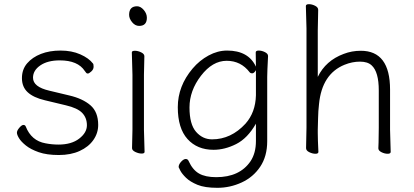

<svg xmlns="http://www.w3.org/2000/svg" viewBox="-20 -726 1981 919"><path d="M195 -246Q140 -259 112.5 -284.5Q85 -310 85 -352Q85 -394 110 -423Q135 -452 176 -468Q217 -484 270 -484Q323 -484 364 -466Q405 -448 425 -422Q428 -419 428 -406.5Q428 -394 417 -384Q406 -374 400.5 -374Q395 -374 392.5 -377.5Q390 -381 386 -386Q353 -437 266 -437Q208 -437 173 -413Q138 -389 138 -354Q138 -310 216 -292L312 -269Q376 -254 413 -222Q450 -190 450 -128Q450 -89 427 -56Q404 -23 361.5 -3.5Q319 16 261.5 16Q204 16 165.5 2.5Q127 -11 104 -29.5Q81 -48 71 -64.5Q61 -81 61 -91Q61 -101 72.5 -114.5Q84 -128 92 -128Q100 -128 103 -121Q130 -52 198 -40Q229 -34 260 -34Q322 -34 359 -62.5Q396 -91 396 -126.5Q396 -162 373.5 -185.5Q351 -209 295 -222Z M598 -655Q598 -696 636 -696Q653 -696 668 -678.5Q683 -661 683 -641Q683 -602 646 -602Q627 -602 612.5 -619.5Q598 -637 598 -655ZM612 -17 614 -105V-368L611 -475Q611 -483 625.5 -483Q640 -483 655.5 -475.5Q671 -468 671 -457L669 -368V-105L672 1Q672 9 658 9Q644 9 628 1.5Q612 -6 612 -17Z M1263 -457Q1259 -381 1259 -358V-50Q1259 22 1225.5 72Q1192 122 1136.5 147.5Q1081 173 1020.5 173Q960 173 925 158.5Q890 144 870.5 125Q851 106 843 90.5Q835 75 835 74Q835 61 847 48Q859 35 869 35Q879 35 883 45Q902 87 932.5 104.5Q963 122 1015 122Q1127 122 1179 46Q1205 7 1205 -51V-134Q1165 -64 1110.5 -36.5Q1056 -9 1002 -9Q924 -9 877.5 -60.5Q831 -112 831 -213Q831 -314 902 -398Q935 -437 978.5 -460.5Q1022 -484 1067 -484Q1169 -484 1205 -407L1204 -475Q1204 -484 1218.5 -484Q1233 -484 1248 -476.5Q1263 -469 1263 -458ZM1205 -390Q1196 -375 1187.5 -375Q1179 -375 1175 -380Q1133 -435 1065 -435Q997 -435 942 -363.5Q887 -292 887 -211.5Q887 -131 918.5 -95Q950 -59 995 -59Q1086 -59 1155 -134Q1203 -188 1205 -270Z M1847 -105 1850 1Q1850 10 1835.5 10Q1821 10 1806 2.5Q1791 -5 1791 -16V-17Q1792 -25 1792 -44L1793 -115V-293Q1793 -382 1759 -413Q1740 -431 1703 -431Q1666 -431 1629 -416Q1521 -372 1507 -228Q1503 -194 1502.5 -161.5Q1502 -129 1501 -105V-89Q1501 -59 1504 1Q1504 10 1490 10Q1476 10 1460.5 2.5Q1445 -5 1445 -17L1447 -115V-590L1444 -697Q1444 -706 1458.5 -706Q1473 -706 1488 -698.5Q1503 -691 1503 -679L1501 -580V-358Q1539 -436 1625 -468Q1664 -483 1707 -483Q1847 -483 1847 -297Z"/></svg>

Font: ToneOZ-Pinyin-WenKai-Light
Style: Light
Weight: 300
Designer: Fontworks Inc.
Foundry: ToneOZ
Version: Version 0.240331